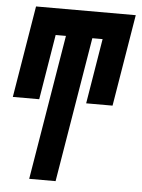

<svg xmlns="http://www.w3.org/2000/svg" viewBox="-53 -572 605 819"><g transform="rotate(5 250.0 -162.5)"><path d="M103 205 206 -416H162L116 -137H3L68 -530H495L430 -137H317L363 -416H319L216 205Z"/></g></svg>

Font: Iosevka Curly Heavy Oblique
Style: Regular
Weight: 900
Italic angle: -9°
Monospace: yes
Designer: Belleve Invis
Foundry: Belleve Invis
Version: Version 11.1.0; ttfautohint (v1.8.3)